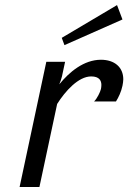

<svg xmlns="http://www.w3.org/2000/svg" viewBox="-20 -747 512 767"><path d="M469.2 -669.2 447.5 -726.7 226.7 -595.8 237.5 -566.7ZM383.3 -508.3C315 -508.3 256.7 -459.2 216.7 -410C220.8 -420 225 -430.8 227.5 -441.7L240 -500H165L58.3 0H137.5L208.3 -331.7C240.8 -383.3 293.3 -441.7 344.2 -441.7C377.5 -441.7 385 -424.2 385 -407.5C385 -401.7 384.2 -396.7 383.3 -391.7C380.8 -380 367.5 -352.5 355.8 -341.7H443.3C453.3 -357.5 464.2 -380 469.2 -404.2C470.8 -413.3 472.5 -421.7 472.5 -430C472.5 -479.2 436.7 -508.3 383.3 -508.3Z"/></svg>

Font: BoonHome
Style: Book Oblique
Weight: 400
Italic angle: -12°
Designer: Sungsit Sawaiwan
Foundry: Sungsit Sawaiwan
Version: Version 0.2